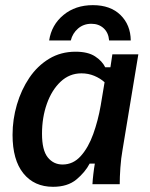

<svg xmlns="http://www.w3.org/2000/svg" viewBox="-20 -709 578 739"><path d="M184.2 10Q111.7 10 70 -41.7Q28.3 -93.3 28.3 -190Q28.3 -249.2 45 -306.2Q61.7 -363.3 92.9 -409.6Q124.2 -455.8 169.2 -482.9Q214.2 -510 270.8 -510Q318.3 -510 345.8 -492.1Q373.3 -474.2 385 -450H405L412.5 -500H512.5L451.7 -132.5Q445.8 -100 443.3 -63.3Q440.8 -26.7 440.8 0H335.8Q336.7 -16.7 339.2 -38.3Q341.7 -60 345 -79.2H325Q307.5 -45.8 273.8 -17.9Q240 10 184.2 10ZM220.8 -75.8Q261.7 -75.8 290.8 -108.3Q320 -140.8 338.8 -192.9Q357.5 -245 367.5 -302.5L382.5 -392.5Q365.8 -407.5 342.9 -417.1Q320 -426.7 293.3 -426.7Q247.5 -426.7 213.3 -394.6Q179.2 -362.5 160.4 -309.6Q141.7 -256.7 141.7 -194.2Q141.7 -130.8 163.8 -103.3Q185.8 -75.8 220.8 -75.8ZM169.2 -553.3Q178.3 -613.3 224.2 -651.2Q270 -689.2 337.5 -689.2Q405 -689.2 443.8 -651.2Q482.5 -613.3 483.3 -553.3H400Q397.5 -583.3 378.8 -600.4Q360 -617.5 331.7 -617.5Q301.7 -617.5 280.4 -599.2Q259.2 -580.8 252.5 -553.3Z"/></svg>

Font: Familjen Grotesk Medium
Style: Italic
Weight: 500
Italic angle: -9.46201°
Designer: Anders Wikstroem, Jonas Baeckman, Matilda Gysing, Kristian Moeller
Foundry: Familjen STHLM AB
Version: Version 2.002; ttfautohint (v1.8.4.7-5d5b)